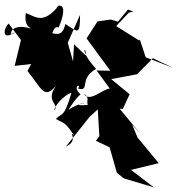

<svg xmlns="http://www.w3.org/2000/svg" viewBox="-86 -812 762 825"><path d="M232 -622 228 -548 205 -628 258 -748C257 -663 253 -670 195 -709C178 -638 145 -677 86 -677C111 -628 59 -706 110 -613C137 -629 136 -707 166 -694C192 -753 190 -786 173 -787C146 -789 155 -738 170 -792C101 -705 69 -739 25 -756C15 -690 54 -693 44 -690C-53 -719 -49 -639 -22 -675C-74 -635 -76 -682 -49 -711L4 -640L-23 -529L48 -537L32 -507C93 -433 102 -382 154 -443C106 -373 174 -365 146 -338C156 -374 208 -413 221 -413C188 -300 179 -329 154 -301C196 -277 192 -289 233 -229C200 -256 259 -210 197 -182L299 -310L334 -342L341 -227L326 -207L385 -179L416 -70L444 -47L448 -45L575 -7L477 -82L596 -111L505 -221L482 -276L514 -241L428 -345L442 -344L471 -407L392 -472L503 -493L571 -562L656 -521L540 -566L515 -642L512 -638L413 -700L468 -758L487 -762L464 -771L421 -719L390 -728L333 -720L286 -647L388 -508L329 -509L386 -431C361 -434 298 -368 275 -409C300 -395 285 -377 291 -361C209 -355 286 -374 275 -369C224 -359 184 -327 174 -294C202 -313 209 -359 260 -407C221 -440 265 -457 250 -431C303 -418 251 -473 327 -516C249 -601 287 -618 282 -574Z"/></svg>

Font: Hussar Lance
Style: Regular
Weight: 700
Foundry: Cannot Into Space Fonts, PlusOne Fonts
Version: Version 2.27